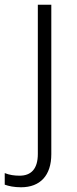

<svg xmlns="http://www.w3.org/2000/svg" viewBox="-72 -552 325 812"><path d="M17 240C98 240 145 190 145 100V-532H88V99C88 163 59 191 11 191C-12 191 -32 188 -52 180V229C-35 235 -13 240 17 240Z"/></svg>

Font: Noto Sans Devanagari UI Light
Style: Regular
Weight: 300
Designer: Jelle Bosma - Monotype Design Team
Foundry: Monotype Imaging Inc.
Version: Version 2.004